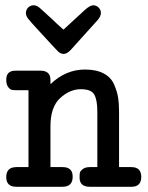

<svg xmlns="http://www.w3.org/2000/svg" viewBox="-20 -714 565 734"><path d="M3.9 -37.1Q3.9 -75.2 43 -75.2Q43 -75.2 88.9 -75.2V-369.1H43.9Q31.7 -369.1 24.9 -370.6Q18.1 -372.1 11 -381.6Q3.9 -391.1 3.9 -409.2Q3.9 -444.3 40 -443.8H134.8Q172.9 -443.8 172.9 -408.2V-392.1Q231 -448.2 305.2 -448.2Q348.1 -448.2 376.5 -433.1Q404.8 -418 416.5 -390.4Q428.2 -362.8 431.6 -340.8Q435.1 -318.8 435.1 -288.1V-75.2H481.9Q520 -75.2 520 -38.1Q520 0 482.9 0H323.2Q284.2 0 284.2 -35.2Q284.2 -47.4 285.2 -53.2Q286.1 -59.1 295.7 -67.1Q305.2 -75.2 324.2 -75.2H352.1V-287.1Q352.1 -331.1 340.6 -352.1Q329.1 -373 289.1 -373Q247.1 -373 210 -339.1Q172.9 -305.2 172.9 -231V-75.2H219.2Q258.3 -75.2 257.8 -38.1Q257.8 0 219.2 0H42Q3.9 0 3.9 -37.1ZM79.1 -664.1Q79.1 -676.3 87.6 -685.1Q96.2 -693.8 108.9 -693.8Q111.8 -693.8 113.8 -693.4Q115.7 -692.9 118.9 -691.9Q122.1 -690.9 124.5 -689.5Q127 -688 130.9 -684.6Q134.8 -681.2 138.4 -678Q142.1 -674.8 148.9 -668.5Q155.8 -662.1 161.9 -656.5Q168 -650.9 178.5 -641.4Q189 -631.8 197.8 -623Q213.9 -608.9 222.2 -601.1H223.1Q226.1 -604 304.2 -675.8Q324.2 -693.8 336.2 -693.8Q348.1 -693.8 356.9 -685.3Q365.7 -676.8 365.7 -664.1Q365.7 -651.9 353.8 -637.9Q341.8 -624 252 -524.9Q236.8 -507.8 223.1 -507.8Q217.3 -507.8 211.7 -510.5Q206.1 -513.2 203.6 -515.6Q201.2 -518.1 193.1 -526.6Q185.1 -535.2 182.1 -538.1Q161.1 -561 131.8 -592.8Q93.8 -633.8 86.4 -644Q79.1 -654.3 79.1 -664.1Z"/></svg>

Font: CMU Typewriter Text
Style: Bold
Weight: 700
Version: Version 0.7.0